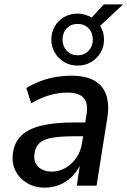

<svg xmlns="http://www.w3.org/2000/svg" viewBox="-20 -846 581 875"><path d="M184 9Q137 9 102 -12.5Q67 -34 50 -69Q33 -104 39 -147Q45 -197 77 -228Q109 -259 169 -273.5Q229 -288 320 -288H382L373 -225H322Q258 -225 219 -218.5Q180 -212 161 -195Q142 -178 137 -146Q132 -108 154.5 -86Q177 -64 216 -64Q248 -64 277 -80Q306 -96 327 -125.5Q348 -155 354 -195L374 -322Q383 -375 361.5 -399.5Q340 -424 286 -424Q248 -424 207 -412.5Q166 -401 122 -375L100 -445Q130 -463 164 -476Q198 -489 234 -495Q270 -501 305 -501Q369 -501 408.5 -479.5Q448 -458 463.5 -415Q479 -372 469 -308L420 0H330L346 -106H351Q335 -69 309.5 -43Q284 -17 252 -4Q220 9 184 9ZM334 -547Q300 -547 273 -563Q246 -579 230 -605.5Q214 -632 214 -665Q214 -698 229.5 -725.5Q245 -753 272.5 -768.5Q300 -784 334 -784Q352 -784 368 -779Q384 -774 398 -766L453 -826H541L436 -728Q445 -715 449.5 -699.5Q454 -684 454 -665Q454 -632 438 -605.5Q422 -579 395 -563Q368 -547 334 -547ZM334 -594Q364 -594 383.5 -614.5Q403 -635 403 -665Q403 -697 383.5 -717Q364 -737 334 -737Q304 -737 284.5 -717Q265 -697 265 -665Q265 -635 284.5 -614.5Q304 -594 334 -594Z"/></svg>

Font: Nunito Sans 10pt SemiCondensed SemiBold
Style: Italic
Weight: 600
Width: 4
Italic angle: -9°
Designer: Vernon Adams
Foundry: Vernon Adams
Version: Version 3.101;gftools[0.9.27]